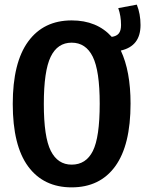

<svg xmlns="http://www.w3.org/2000/svg" viewBox="-20 -793 649 828"><path d="M501 -575Q543 -486 543 -346Q543 -167 477 -76Q411 15 289 15Q168 15 101.5 -75Q35 -165 35 -345Q35 -523 101.5 -614Q168 -705 289 -705Q398 -705 462 -634Q483 -637 492.5 -649Q502 -661 502 -685Q502 -724 490 -758L570 -773Q586 -733 586 -685Q586 -594 501 -575ZM410 -346Q410 -488 380 -548.5Q350 -609 289 -609Q228 -609 198.5 -548Q169 -487 169 -345Q169 -202 199 -142.5Q229 -83 289 -83Q351 -83 380.5 -142Q410 -201 410 -346Z"/></svg>

Font: Fira Sans Extra Condensed Medium
Style: Regular
Weight: 500
Width: 1
Designer: Carrois Corporate & Edenspiekermann AG
Foundry: Carrois Corporate GbR & Edenspiekermann AG
Version: Version 4.203